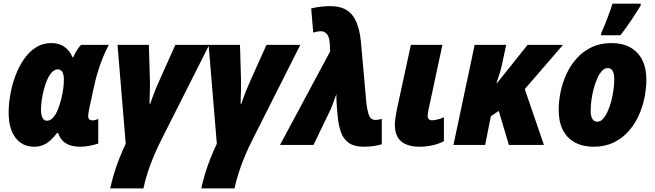

<svg xmlns="http://www.w3.org/2000/svg" viewBox="-20 -801 3621 1061"><path d="M169.4 9.8Q103 9.8 65.4 -40.3Q27.8 -90.3 27.8 -178.7Q27.8 -225.1 36.9 -277.6Q45.9 -330.1 64.5 -380.4Q83 -430.7 111.1 -472.2Q139.2 -513.7 177.2 -538.3Q215.3 -563 263.2 -563Q307.1 -563 336.4 -542Q365.7 -521 380.9 -484.4H384.3Q389.6 -497.1 396.7 -509.8Q403.8 -522.5 411.9 -533.7Q419.9 -544.9 428.2 -553.2H581.5Q564 -521 548.6 -483.2Q533.2 -445.3 521.2 -406Q509.3 -366.7 501 -329.1L473.6 -203.6Q471.2 -192.4 469.2 -180.2Q467.3 -168 467.3 -160.2Q467.3 -146 473.9 -140.9Q480.5 -135.7 491.2 -135.7Q497.6 -135.7 506.3 -137.9Q515.1 -140.1 522.9 -144V-7.8Q504.9 -1.5 477.1 4.2Q449.2 9.8 425.8 9.8Q385.3 9.8 359.9 -1Q334.5 -11.7 320.8 -29.3Q307.1 -46.9 301.3 -66.4H295.4Q281.2 -47.4 263.2 -29.8Q245.1 -12.2 222.4 -1.2Q199.7 9.8 169.4 9.8ZM238.3 -133.8Q258.8 -133.8 274.4 -152.1Q290 -170.4 301 -198.5Q312 -226.6 318.8 -254.9Q327.1 -290.5 330.1 -315.4Q333 -340.3 333 -359.4Q333 -389.6 324.2 -403.6Q315.4 -417.5 299.8 -417.5Q281.7 -417.5 267.1 -401.9Q252.4 -386.2 241.2 -361.1Q230 -335.9 222.4 -306.2Q214.8 -276.4 210.7 -247.6Q206.5 -218.8 206.5 -196.8Q206.5 -165.5 215.1 -149.7Q223.6 -133.8 238.3 -133.8Z M588.9 240.2Q598.1 198.2 610.6 157Q623 115.7 639.2 75Q655.3 34.2 674.8 -6.8L629.4 -553.2H802.7L808.1 -369.6Q808.6 -344.2 808.6 -326.7Q808.6 -309.1 808.1 -294.7Q807.6 -280.3 807.1 -264.6Q806.6 -249 806.2 -227.5H810.5Q819.3 -256.3 834.2 -293.5Q849.1 -330.6 866.2 -368.2L949.2 -553.2H1136.2L878.9 -43Q851.6 9.8 830.8 59.1Q810.1 108.4 795.7 153.6Q781.2 198.7 772.5 240.2Z M1092.3 240.2Q1101.6 198.2 1114 157Q1126.5 115.7 1142.6 75Q1158.7 34.2 1178.2 -6.8L1132.8 -553.2H1306.2L1311.5 -369.6Q1312 -344.2 1312 -326.7Q1312 -309.1 1311.5 -294.7Q1311 -280.3 1310.5 -264.6Q1310.1 -249 1309.6 -227.5H1314Q1322.8 -256.3 1337.6 -293.5Q1352.5 -330.6 1369.6 -368.2L1452.6 -553.2H1639.6L1382.3 -43Q1355 9.8 1334.2 59.1Q1313.5 108.4 1299.1 153.6Q1284.7 198.7 1275.9 240.2Z M1991.7 9.8Q1937.5 9.8 1907.7 -11.2Q1877.9 -32.2 1864.5 -69.6Q1851.1 -106.9 1846.2 -155.3L1841.8 -205.6Q1840.3 -222.2 1839.4 -243.9Q1838.4 -265.6 1838.9 -280.8Q1836.9 -275.9 1832.5 -263.7Q1828.1 -251.5 1823 -237.8Q1817.9 -224.1 1814 -213.4Q1810.1 -202.6 1809.1 -200.7L1712.4 0H1527.3L1804.2 -516.6L1802.7 -554.2Q1800.8 -596.2 1787.1 -612.3Q1773.4 -628.4 1753.9 -628.4Q1744.1 -628.4 1733.9 -626.5Q1723.6 -624.5 1710.9 -621.1L1699.7 -754.4Q1721.7 -760.3 1750 -763.7Q1778.3 -767.1 1803.2 -767.1Q1863.3 -767.1 1898.4 -743.4Q1933.6 -719.7 1951.2 -675Q1968.8 -630.4 1974.6 -568.4L2004.9 -228.5Q2009.8 -191.9 2016.1 -172.1Q2022.5 -152.3 2032 -145.3Q2041.5 -138.2 2055.2 -138.2Q2062.5 -138.2 2069.6 -139.2Q2076.7 -140.1 2089.8 -144V-3.9Q2071.3 2 2045.9 5.9Q2020.5 9.8 1991.7 9.8Z M2298.3 9.8Q2233.4 9.8 2197.8 -19Q2162.1 -47.9 2162.1 -113.3Q2162.1 -129.4 2165.3 -151.4Q2168.5 -173.3 2172.4 -192.4L2250.5 -553.2H2424.8L2347.7 -193.4Q2345.7 -183.6 2344.5 -175.8Q2343.3 -168 2343.3 -160.2Q2343.3 -149.9 2349.1 -143.1Q2355 -136.2 2366.2 -136.2Q2378.9 -136.2 2397.5 -140.6Q2416 -145 2433.1 -152.8V-21Q2403.8 -5.4 2369.1 2.2Q2334.5 9.8 2298.3 9.8Z M2485.8 0 2603 -553.2H2777.3L2755.4 -451.2Q2749.5 -423.3 2741.2 -395.5Q2732.9 -367.7 2724.1 -342.8H2727.5L2895.5 -553.2H3091.3L2879.9 -308.6L2985.8 0H2792L2736.3 -188L2692.4 -158.7L2661.1 0Z M3261.2 9.8Q3199.7 9.8 3156.2 -14.2Q3112.8 -38.1 3090.1 -83.3Q3067.4 -128.4 3067.4 -192.4Q3067.4 -242.2 3078.1 -294.4Q3088.9 -346.7 3111.6 -394.8Q3134.3 -442.9 3168.9 -480.7Q3203.6 -518.6 3251 -540.8Q3298.3 -563 3359.4 -563Q3420.4 -563 3463.4 -538.8Q3506.3 -514.6 3529.1 -469.5Q3551.8 -424.3 3551.8 -361.3Q3551.8 -309.6 3540.5 -256.8Q3529.3 -204.1 3506.6 -156.2Q3483.9 -108.4 3449.2 -71Q3414.6 -33.7 3367.7 -12Q3320.8 9.8 3261.2 9.8ZM3281.2 -128.4Q3297.4 -128.4 3311.5 -143.6Q3325.7 -158.7 3337.4 -184.1Q3349.1 -209.5 3357.4 -240.5Q3365.7 -271.5 3370.1 -303.7Q3374.5 -335.9 3374.5 -364.3Q3374.5 -384.3 3370.4 -397.7Q3366.2 -411.1 3358.2 -418Q3350.1 -424.8 3337.9 -424.8Q3321.3 -424.8 3306.9 -409.7Q3292.5 -394.5 3281 -369.1Q3269.5 -343.8 3261.2 -312.7Q3252.9 -281.7 3248.5 -249.5Q3244.1 -217.3 3244.1 -188.5Q3244.1 -159.2 3253.4 -143.8Q3262.7 -128.4 3281.2 -128.4ZM3301.3 -606 3302.7 -619.1Q3309.6 -632.8 3318.1 -654.1Q3326.7 -675.3 3335.9 -699.2Q3345.2 -723.1 3352.8 -744.6Q3360.4 -766.1 3364.7 -780.8H3521L3520 -769.5Q3508.3 -751 3495.1 -730.2Q3481.9 -709.5 3467.8 -688.5Q3453.6 -667.5 3438.7 -646.5Q3423.8 -625.5 3408.2 -606Z"/></svg>

Font: Open Sans SemiCondensed ExtraBold
Style: Italic
Weight: 800
Width: 4
Italic angle: -12°
Designer: Monotype Design Team
Foundry: Monotype Imaging Inc.
Version: Version 3.003